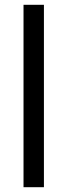

<svg xmlns="http://www.w3.org/2000/svg" viewBox="-20 -780 280 800"><path d="M163 0H78V-760H163Z"/></svg>

Font: Noto Sans Myanmar SemiCondensed
Style: Regular
Weight: 400
Width: 4
Designer: Monotype Design Team
Foundry: Monotype Imaging Inc.
Version: Version 2.107; ttfautohint (v1.8.4.7-5d5b)